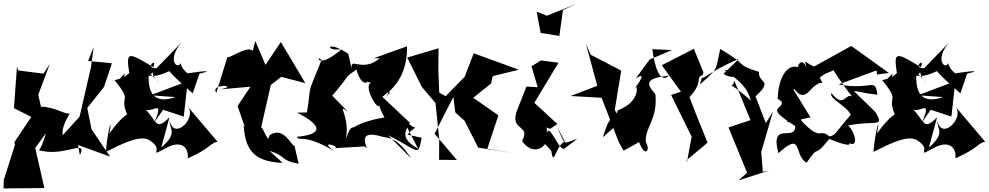

<svg xmlns="http://www.w3.org/2000/svg" viewBox="-28 -834 5531 1074"><path d="M404 -44 324 -53 588 42 484 -111 460 -230 554 -348 598 -480 465 -493 496 -571 481 -459 417 -181 314 -68C370 -63 271 -46 362 -199C333 -193 281 -236 201 -237L186 -304L250 -475L215 -422L74 -440L67 -462L50 -229L147 -180L52 -38L56 -25L-7 173L-8 220L220 218L169 -6L229 -89C196 30 173 3 211 11C339 38 463 -57 419 34Z M884 -220 1000 -182 1022 -380 813 -301 954 -291C847 -254 796 -297 804 -425C775 -363 758 -320 793 -403C861 -442 789 -447 864 -366C763 -499 750 -363 898 -427L988 -465C849 -483 920 -428 1050 -312L1088 -422C1170 -441 1120 -439 1009 -422C1093 -393 997 -414 982 -481C967 -442 901 -498 989 -598L847 -452C776 -454 856 -516 829 -459C692 -539 675 -554 695 -425C627 -366 712 -469 643 -394L613 -385C723 -252 630 -309 688 -183C736 -148 734 -295 584 -88C604 -200 574 -107 564 16C757 -85 795 -69 836 -27C874 11 801 47 907 -9C982 -49 1030 -13 1022 52C1151 -5 1151 -37 1189 -41L1022 -238C1075 -176 947 -47 922 -156C918 -112 970 -91 874 -9L920 -178C835 -91 851 -170 770 -236C806 -175 900 -303 836 -150Z M1480 10C1576 40 1539 64 1643 82L1619 -19C1602 -15 1560 -133 1479 -77C1471 -3 1425 -207 1423 -79L1487 -359L1545 -404L1680 -369L1543 -599L1457 -471L1400 -605L1386 -550C1353 -583 1241 -494 1245 -518L1182 -315C1144 -369 1320 -357 1202 -334L1373 -349L1301 -241L1358 -76C1310 -7 1421 -105 1335 -129C1345 -10 1379 71 1553 77Z M1920 -533C1794 -618 1788 -541 1885 -560C1733 -432 1745 -539 1770 -497C1681 -277 1717 -377 1689 -205L1634 -204C1788 -125 1768 -81 1633 -69C1645 -39 1669 -92 1847 14C1739 -59 1891 -10 1841 -5L2012 -15C2058 32 1935 -123 2112 -69C2140 -60 2189 -75 2272 52L2143 -78C2319 11 2308 47 2331 -63L2252 -81C2320 -162 2308 -69 2214 -190L2311 -2C2217 -56 2231 -92 2265 -147L2111 -292C2196 -368 2091 -246 2154 -316C2120 -318 2252 -366 2249 -575L2062 -508H2096C1993 -421 1924 -528 1941 -441ZM2048 -370C1995 -357 2110 -167 2092 -271C2089 -246 2101 -216 2123 -177C1953 -151 1889 -78 1960 -114C1935 -141 1916 -92 1892 -8C1955 -168 1839 -268 1919 -208L1810 -320C1813 -304 1802 -322 1812 -277C1962 -451 1883 -385 1966 -445C1997 -326 2056 -388 2011 -383Z M2519 -205 2571 -158 2647 -8 2851 23 2698 -2 2760 -189 2619 -287 2719 -367 2728 -408 2874 -444 2622 -536 2571 -404 2465 -296 2429 -316 2424 -443 2425 -564 2250 -512 2332 -347 2408 -258 2429 -57 2428 60 2528 61 2403 -86 2508 -292Z M3056 10C3070 109 3080 -24 3132 -41L3087 -127C3137 -11 3119 -31 3202 -58L3127 -1C3094 2 3044 -150 3031 -88C3036 -186 2974 -137 3049 -113L3090 -140L2961 -259L3096 -483L2998 -496L2945 -463L2980 -346L2917 -350L2866 -221C2817 -97 2945 -142 2892 -45C2981 81 3098 -90 2975 -78ZM2974 -769 2996 -650 3101 -633 3121 -778 3200 -814 3031 -746Z M3442 -153 3411 -220 3447 -439 3276 -528 3249 -591 3313 -354 3164 -297 3337 -287 3433 -40 3460 9 3547 -39C3581 53 3612 3 3585 -37C3576 -122 3653 -164 3638 -308C3575 -375 3596 -397 3715 -411C3662 -363 3634 -461 3621 -559L3731 -554L3606 -501L3528 -395C3619 -455 3489 -299 3532 -347C3532 -362 3560 -268 3429 -217C3395 -137 3392 -221 3344 -66Z M4019 -421C4083 -375 4162 -437 4024 -442C4182 -337 4157 -284 4177 -268C4013 -411 4073 -320 4079 -384L4170 -162L4047 -121L4151 132L4103 175L4274 120L4239 127L4230 16L4296 -210L4256 -145L4198 -295C4303 -390 4210 -367 4218 -432C4074 -478 4174 -459 4001 -560C3972 -438 3997 -459 3887 -361L3907 -430L3853 -561L3674 -469L3781 -321L3726 -303L3841 -69L3814 75L3813 62L3930 -36C3896 -120 3861 -204 3829 -291C3912 -381 3856 -394 3904 -416C3885 -365 3929 -432 4105 -504Z M4878 -417 4944 -426 4734 -577 4526 -462C4467 -485 4471 -520 4487 -431C4474 -518 4434 -481 4435 -458C4386 -475 4328 -422 4322 -281L4344 -267C4357 -215 4241 -242 4420 -129C4423 -36 4277 -164 4326 23C4468 -105 4408 34 4484 76C4564 -40 4514 64 4611 -57C4722 -9 4759 -19 4687 -55C4790 25 4756 -99 4716 -132C4873 -163 4920 -118 4870 -206L4748 -325C4787 -322 4793 -314 4880 -304C4867 -406 4848 -326 4663 -362L4875 -440ZM4581 -417C4614 -439 4679 -435 4608 -491C4609 -466 4770 -239 4766 -272C4697 -352 4706 -209 4623 -313C4605 -284 4712 -240 4731 -191C4645 -96 4649 -77 4612 -71C4552 -121 4570 -38 4457 -156C4414 -257 4403 -179 4372 -150L4506 -177L4412 -330C4410 -364 4442 -259 4500 -325C4580 -415 4585 -329 4558 -401Z M5178 -220 5294 -182 5316 -380 5107 -301 5248 -291C5141 -254 5090 -297 5098 -425C5069 -363 5052 -320 5087 -403C5155 -442 5083 -447 5158 -366C5057 -499 5044 -363 5192 -427L5282 -465C5143 -483 5214 -428 5344 -312L5382 -422C5464 -441 5414 -439 5303 -422C5387 -393 5291 -414 5276 -481C5261 -442 5195 -498 5283 -598L5141 -452C5070 -454 5150 -516 5123 -459C4986 -539 4969 -554 4989 -425C4921 -366 5006 -469 4937 -394L4907 -385C5017 -252 4924 -309 4982 -183C5030 -148 5028 -295 4878 -88C4898 -200 4868 -107 4858 16C5051 -85 5089 -69 5130 -27C5168 11 5095 47 5201 -9C5276 -49 5324 -13 5316 52C5445 -5 5445 -37 5483 -41L5316 -238C5369 -176 5241 -47 5216 -156C5212 -112 5264 -91 5168 -9L5214 -178C5129 -91 5145 -170 5064 -236C5100 -175 5194 -303 5130 -150Z"/></svg>

Font: Asimov Silicon
Style: Regular
Weight: 400
Designer: Google
Version: Version 2.000980; 2014